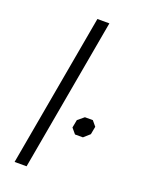

<svg xmlns="http://www.w3.org/2000/svg" viewBox="-137 -779 628 843"><g transform="rotate(20 177.0 -357.0)"><path d="M168 -714H224L97 0H41ZM228 -229 235 -266 264 -290H301L321 -266L314 -229L286 -204H249Z"/></g></svg>

Font: Chakra Petch Light
Style: Italic
Weight: 300
Italic angle: -10°
Designer: Katatrad Aksorn Co.,Ltd.
Foundry: Cadson Demak Co.,Ltd.
Version: Version 1.000; ttfautohint (v1.6)